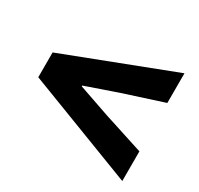

<svg xmlns="http://www.w3.org/2000/svg" viewBox="-119 -789 847 818"><g transform="rotate(30 304.5 -380.0)"><path d="M570 -115 39 -319V-441L570 -645V-499L375 -436L219 -382V-378L375 -324L570 -261Z"/></g></svg>

Font: Noto Sans JP Thin Black
Style: Regular
Weight: 900
Version: Version 2.004-H2;hotconv 1.0.118;makeotfexe 2.5.65603